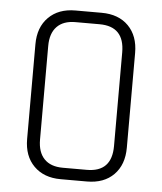

<svg xmlns="http://www.w3.org/2000/svg" viewBox="-49 -686 616 729"><g transform="rotate(5 259.5 -321.5)"><path d="M118 -143Q118 -95 142.5 -69.5Q167 -44 213 -44H305Q400 -44 400 -143V-500Q400 -599 305 -599H213Q167 -599 142.5 -573.5Q118 -548 118 -500ZM449 -141Q449 -76 411.5 -38Q374 0 309 0H209Q145 0 107 -38Q69 -76 69 -141V-502Q69 -567 107 -605Q145 -643 209 -643H309Q374 -643 411.5 -605Q449 -567 449 -502Z"/></g></svg>

Font: Rajdhani
Style: Regular
Weight: 400
Designer: Satya Rajpurohit, Jyotish Sonowal
Foundry: Indian Type Foundry
Version: Version 1.201 February 1, 2022